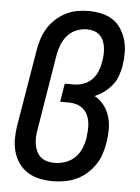

<svg xmlns="http://www.w3.org/2000/svg" viewBox="-53 -785 607 835"><g transform="rotate(5 250.0 -367.5)"><path d="M209 8Q179 8 150.5 2Q122 -4 99 -18.5Q76 -33 60 -55.5Q44 -78 36.5 -105Q29 -132 29 -161.5Q29 -191 34 -221L90 -556Q94 -580 102 -604.5Q110 -629 124 -651.5Q138 -674 158 -692Q178 -710 201.5 -722Q225 -734 250.5 -738.5Q276 -743 300 -743Q329 -743 356.5 -737Q384 -731 406 -716.5Q428 -702 442.5 -679.5Q457 -657 464.5 -631Q472 -605 472 -576.5Q472 -548 468 -519Q464 -497 456.5 -475Q449 -453 434 -434Q419 -415 399.5 -400.5Q380 -386 358 -377Q382 -364 399 -342Q416 -320 424 -293.5Q432 -267 432 -237.5Q432 -208 427 -179Q423 -154 415 -129Q407 -104 391.5 -81.5Q376 -59 355.5 -41Q335 -23 310.5 -12Q286 -1 260 3.5Q234 8 209 8ZM210 -72Q233 -72 256.5 -80Q280 -88 298 -105.5Q316 -123 325.5 -146Q335 -169 339 -193Q341 -210 342 -227.5Q343 -245 340.5 -261.5Q338 -278 331 -293Q324 -308 311.5 -318.5Q299 -329 283 -334Q267 -339 250 -339H211L224 -419H263Q284 -419 305.5 -426.5Q327 -434 343 -450.5Q359 -467 367 -488Q375 -509 378 -530Q381 -545 381.5 -561Q382 -577 380 -592Q378 -607 372 -620.5Q366 -634 355.5 -644Q345 -654 330 -658.5Q315 -663 300 -663Q277 -663 254.5 -654Q232 -645 216 -627Q200 -609 191 -587Q182 -565 178 -542L123 -207Q120 -191 119.5 -174.5Q119 -158 122 -142.5Q125 -127 131.5 -113.5Q138 -100 150 -90Q162 -80 177.5 -76Q193 -72 210 -72Z"/></g></svg>

Font: Iosevka Medium Oblique
Style: Regular
Weight: 500
Italic angle: -9°
Monospace: yes
Designer: Belleve Invis
Foundry: Belleve Invis
Version: Version 32.5.0; ttfautohint (v1.8.4)